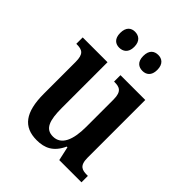

<svg xmlns="http://www.w3.org/2000/svg" viewBox="-213 -868 996 996"><g transform="rotate(45 285.0 -369.5)"><path d="M363 -632C389 -632 414 -647 414 -690C414 -734 389 -749 363 -749C335 -749 311 -734 311 -690C311 -647 335 -632 363 -632ZM192 -632C219 -632 245 -647 245 -690C245 -734 219 -749 192 -749C166 -749 142 -734 142 -690C142 -647 166 -632 192 -632ZM229 10C287 10 332 -10 363 -77H368L385 0H548V-47H542C507 -47 480 -53 480 -112V-536H298V-489H301C336 -489 362 -482 362 -421V-221C362 -126 337 -63 275 -63C219 -63 203 -110 203 -202V-536H21V-489H24C65 -489 85 -478 85 -420V-187C85 -50 132 10 229 10Z"/></g></svg>

Font: Noto Serif Armenian Condensed SemiBold
Style: Regular
Weight: 600
Width: 3
Designer: Monotype Design Team
Foundry: Monotype Imaging Inc.
Version: Version 2.008